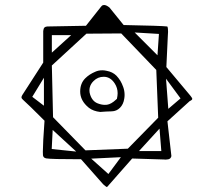

<svg xmlns="http://www.w3.org/2000/svg" viewBox="-20 -491 802 781"><path d="M190.9 -276.9V-348.1H269.5ZM620.6 -266.1 527.8 -358.9 626.5 -353ZM406.2 -64.5Q393.1 -64.5 377.9 -70.3Q355.5 -78.6 346.7 -106Q343.8 -114.7 343.8 -122.1Q343.8 -129.4 345.2 -135.3Q348.6 -149.9 360.8 -161.6Q377.9 -178.7 401.9 -178.7Q429.2 -178.7 446.8 -151.4Q458.5 -133.3 458.5 -111.8Q458.5 -102.5 455.6 -88.9L452.1 -85.9Q432.6 -67.4 415 -64.9Q410.6 -64.5 406.2 -64.5ZM158.7 -174.8V-61L111.3 -97.2ZM664.6 -48.3 655.3 -170.9 714.4 -90.8ZM486.8 -104.5Q486.8 -121.6 481.4 -136.5Q476.1 -151.4 469.7 -162.1Q462.4 -173.8 453.6 -183.1Q438 -198.7 413.1 -203.1Q404.3 -205.1 396.5 -205.1Q380.4 -205.1 367.7 -199.2Q343.3 -189 326.7 -172.4Q306.2 -151.9 306.2 -118.7Q306.2 -86.9 331.5 -61.5Q335.9 -57.1 341.3 -52.7Q359.4 -38.6 387.7 -35.6Q411.1 -37.6 434.6 -38.1Q454.1 -38.6 468 -52.5Q481.9 -66.4 485.4 -89.4Q486.8 -97.2 486.8 -104.5ZM500 113.8 327.6 120.6 195.8 -14.2 190.9 -224.6 331.5 -354 473.1 -355 615.7 -206.5 623.5 -12.2ZM290 125.5 190.4 115.2 194.3 37.6ZM545.4 123.5 628.9 32.2 636.2 123.5ZM420.9 216.8 351.1 154.3 471.7 148.4ZM645.5 157.7Q649.9 158.2 654.5 158.2Q659.2 158.2 664.6 157Q669.9 155.8 672.9 152.6Q675.8 149.4 677.2 144L661.1 2.4L751.5 -79.6Q757.8 -82.5 760.3 -85L761.7 -87.4Q762.2 -87.9 762.2 -88.4Q762.2 -88.9 761.7 -90.6Q761.2 -92.3 759.3 -95.2Q757.3 -98.1 753.4 -103L656.7 -218.3L662.6 -343.3Q663.6 -354.5 663.6 -361.6Q663.6 -368.7 663.1 -373Q662.6 -380.4 660.6 -383.3Q637.2 -386.2 482.9 -389.2L425.3 -460.4Q412.6 -470.7 403.3 -470.7Q400.9 -470.7 397.9 -469.7Q395 -468.8 391.1 -463.9L329.6 -386.2L172.4 -383.3Q165 -382.8 161.1 -379.4Q156.7 -375 155.8 -364.7V-236.3L70.8 -104.5Q67.4 -99.1 67.4 -95.2Q67.4 -90.3 73.7 -85Q91.8 -69.3 161.1 0Q154.3 92.8 154.3 126.5Q154.3 137.7 154.8 141.1Q155.8 146 158.7 148.9Q161.6 151.9 168 153.3Q187 156.7 303.7 156.7H309.6L399.9 258.8L409.2 266.6L414.6 270L416.5 268.6L517.6 153.8Z"/></svg>

Font: NaikaiFont
Style: ExtraLight
Weight: 200
Version: Version 1.89